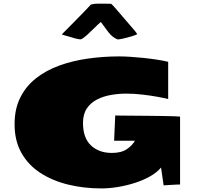

<svg xmlns="http://www.w3.org/2000/svg" viewBox="-20 -1031 1113 1073"><path d="M546.9 22Q448.7 22 361.3 0.7Q273.9 -20.5 206.3 -64.2Q138.7 -107.9 100.1 -175.8Q61.5 -243.7 61.5 -336.9Q61.5 -422.4 93.3 -485.8Q125 -549.3 181.2 -593.5Q237.3 -637.7 311.3 -664.6Q385.3 -691.4 471.2 -703.6Q557.1 -715.8 647 -715.8Q671.4 -715.8 707 -713.6Q742.7 -711.4 782.2 -707.3Q821.8 -703.1 858.2 -697.5Q894.5 -691.9 919.9 -685.5V-477.5Q898.9 -482.9 860.4 -490Q821.8 -497.1 775.9 -502.4Q730 -507.8 686 -507.8Q643.6 -507.8 600.8 -500.5Q558.1 -493.2 522.5 -475.1Q486.8 -457 465.3 -425Q443.8 -393.1 443.8 -344.2Q443.8 -260.3 488.3 -218.3Q532.7 -176.3 605.5 -176.3Q657.7 -176.3 689 -197.5Q720.2 -218.8 733.9 -244.6H617.7L624 -385.7Q628.4 -385.3 655 -385Q681.6 -384.8 721.2 -384.5Q760.7 -384.3 804.4 -383.8Q848.1 -383.3 887.9 -382.8Q927.7 -382.3 954.6 -381.3Q981.4 -380.4 986.3 -379.4V0Q980 0 965.1 0.7Q950.2 1.5 933.8 2.4Q917.5 3.4 906 4.2Q894.5 4.9 894.5 4.9L879.9 -94.7Q857.4 -67.4 819.1 -45.7Q780.8 -23.9 733.6 -8.8Q686.5 6.3 637.9 14.2Q589.4 22 546.9 22ZM637.2 -810.5Q606.4 -823.2 585 -852.3Q563.5 -881.3 543.5 -908.2Q529.3 -896.5 508.1 -875.2Q486.8 -854 466.1 -835.2Q445.3 -816.4 431.6 -811Q419.9 -811 398.2 -816.9Q376.5 -822.8 355.7 -829.3Q335 -835.9 325.7 -837.9Q333 -847.2 342.5 -856.2Q352.1 -865.2 362.8 -876.5L423.3 -938Q440.4 -955.1 456.1 -971.7Q471.7 -988.3 488.3 -1005.9Q508.3 -1011.2 532.2 -1010.7Q556.2 -1010.3 575.7 -1010.3Q582.5 -1010.3 589.1 -1010.3Q595.7 -1010.3 602.1 -1009.3Q611.8 -1000.5 631.1 -978Q650.4 -955.6 672.1 -930.2Q693.8 -904.8 710 -886.2Q717.3 -877.9 729.5 -863.8Q741.7 -849.6 747.1 -839.8Q738.3 -835 715.1 -827.9Q691.9 -820.8 668.9 -815.7Q646 -810.5 637.2 -810.5Z"/></svg>

Font: Seymour One
Style: Regular
Weight: 400
Designer: Vernon Adams
Foundry: Vernon Adams
Version: Version 1.100; ttfautohint (v1.8.4.7-5d5b);gftools[0.9.33]